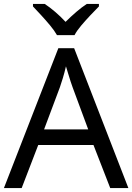

<svg xmlns="http://www.w3.org/2000/svg" viewBox="-20 -964 679 984"><path d="M545 0 459 -221H176L91 0H0L279 -717H360L638 0ZM352 -517Q349 -525 342 -546Q335 -567 328.5 -589.5Q322 -612 318 -624Q311 -593 302 -563.5Q293 -534 287 -517L206 -301H432ZM272 -784Q259 -807 237 -833.5Q215 -860 191 -886Q167 -912 149 -931V-944H209Q235 -927 263 -903Q291 -879 316 -852Q343 -879 371 -903Q399 -927 425 -944H487V-931Q468 -912 443.5 -886Q419 -860 396.5 -833.5Q374 -807 362 -784Z"/></svg>

Font: Noto Sans Chakma
Style: Regular
Weight: 400
Designer: Zachary Quinn Scheuren - Monotype Design Team
Foundry: Monotype Imaging Inc.
Version: Version 2.003; ttfautohint (v1.8.4.7-5d5b)